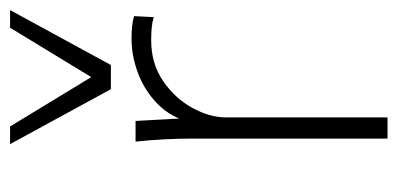

<svg xmlns="http://www.w3.org/2000/svg" viewBox="-224 -565 789 381"><g transform="rotate(-90 170.5 -374.5)"><path d="M86 0V-386Q86 -414 84.5 -443Q83 -472 80 -500H121L127 -391L118 -390Q128 -430 154.5 -456Q181 -482 215.5 -495Q250 -508 284 -508Q296 -508 307.5 -507Q319 -506 329 -503L327 -464Q317 -467 305.5 -468Q294 -469 281 -469Q235 -469 200.5 -445.5Q166 -422 147 -387.5Q128 -353 128 -320V0ZM184 -549 75 -749H110L208 -588L306 -749H341L232 -549Z"/></g></svg>

Font: Mulish ExtraLight ExtraLight
Style: Regular
Weight: 250
Version: Version 3.603